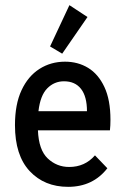

<svg xmlns="http://www.w3.org/2000/svg" viewBox="-20 -713 490 744"><path d="M244 11Q152 11 95 -50Q38 -111 38 -228Q38 -309 63.5 -363.5Q89 -418 133 -446Q177 -474 232 -474Q282 -474 321.5 -450Q361 -426 384.5 -376Q408 -326 408 -249Q408 -226 406 -208H127Q130 -132 165 -99Q200 -66 248 -66Q309 -66 348 -111L396 -61Q340 11 244 11ZM129 -282H317Q317 -339 294 -368.5Q271 -398 228 -398Q190 -398 163 -370.5Q136 -343 129 -282ZM221 -505 174 -533 249 -693 319 -647Z"/></svg>

Font: Inconsolata SemiCondensed SemiBold
Style: Regular
Weight: 600
Width: 4
Monospace: yes
Designer: Raph Levien, Cyreal, Brenton Simpson
Foundry: Raph Levien, Cyreal, Google
Version: Version 3.001; ttfautohint (v1.8.2.53-6de2)